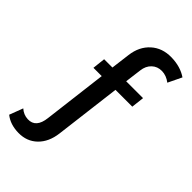

<svg xmlns="http://www.w3.org/2000/svg" viewBox="-400 -841 1128 1128"><g transform="rotate(45 163.5 -277.0)"><path d="M-119.1 161.1 -86.9 76.2Q-59.1 101.1 -23.4 102.5Q45.9 105.5 56.2 13.2L105 -383.8H36.1L44.9 -463.9H113.8L128.9 -583Q138.7 -661.1 189.5 -707Q240.2 -752.9 316.9 -751.5Q393.1 -750 445.8 -713.9L404.8 -628.9Q371.1 -654.8 334 -655.3Q296.9 -655.8 271.5 -631.8Q246.1 -607.9 241.2 -566.9L228 -463.9H368.2L358.9 -383.8H219.2L168 29.8Q158.2 108.9 111.3 154.3Q64.5 199.2 -4.9 198.2Q-74.2 197.3 -119.1 161.1Z"/></g></svg>

Font: TruenoRg
Style: Book
Weight: 400
Designer: Julieta Ulanovsky
Foundry: Julieta Ulanovsky
Version: Version 3.001b